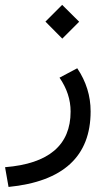

<svg xmlns="http://www.w3.org/2000/svg" viewBox="-20 -530 438 778"><path d="M266.1 -78.1C266.1 58.1 177.7 133.3 0.5 147.5L14.6 227.5C236.3 205.6 347.2 103.5 347.2 -78.6C347.2 -141.6 329.1 -199.7 293 -253.4L221.2 -215.3C251 -171.9 266.1 -126.5 266.1 -78.1ZM232.4 -373.5 300.8 -441.9 231.9 -510.3 164.1 -442.4Z"/></svg>

Font: Nahid
Style: Regular
Weight: 400
Foundry: DejaVu fonts team - Redesigned by Saber Rastikerdar
Version: Version 0.3.0